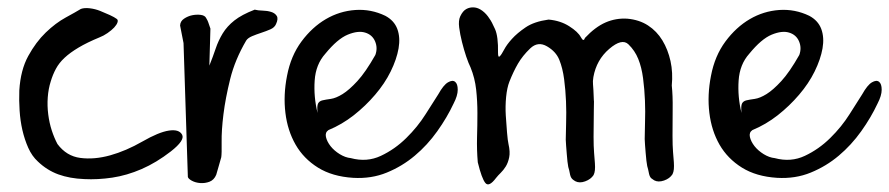

<svg xmlns="http://www.w3.org/2000/svg" viewBox="-20 -487 2403 519"><path d="M32.2 -242.7Q35.6 -297.9 56.4 -335.7Q77.1 -373.5 103.8 -399.2Q130.4 -424.8 157.7 -439.7Q185.1 -454.6 198.7 -462.9Q208 -466.3 222.7 -464.6Q237.3 -462.9 250.7 -457.5Q264.2 -452.1 276.9 -446.3Q289.6 -440.4 295.4 -436Q299.8 -433.1 297.6 -426.5Q295.4 -419.9 288.6 -412.6Q281.7 -405.3 270.8 -397.7Q259.8 -390.1 249.5 -386.2Q215.3 -372.1 192.4 -358.4Q169.4 -344.7 154.5 -330.8Q139.6 -316.9 131.1 -301Q122.6 -285.2 117.2 -267.1Q110.8 -247.1 109.1 -223.9Q107.4 -200.7 110.4 -177.7Q113.3 -154.8 119.9 -134.5Q126.5 -114.3 135.3 -97.7Q159.7 -64.9 197.3 -60.1Q234.9 -55.2 277.8 -67.1Q320.8 -79.1 365 -104.5Q409.2 -129.9 436.5 -134Q463.9 -138.2 472.2 -123Q480.5 -107.9 441.7 -77.6Q402.8 -47.4 362.8 -30Q322.8 -12.7 283.2 -6.8Q243.7 -1 208 -2.9Q168.5 -4.4 137.7 -15.6Q106.9 -26.9 82.5 -50.3Q66.4 -64.9 56.4 -87.4Q46.4 -109.9 40.5 -135.5Q34.7 -161.1 33 -188.2Q31.2 -215.3 32.2 -242.7Z M476.1 -370.6 466.8 -418Q467.3 -429.7 477.5 -436.5Q487.8 -443.4 499.5 -445.8Q511.2 -448.2 522.5 -446.8Q533.7 -445.3 537.1 -438.5Q542 -430.2 543 -426.5Q543.9 -422.9 548.8 -409.7L545.9 -309.6Q555.7 -334 563 -355.7Q570.3 -377.4 582 -396.7Q593.8 -416 613.5 -431.6Q633.3 -447.3 668.5 -460.9Q677.7 -458.5 690.2 -458.3Q702.6 -458 712.9 -454.8Q723.1 -451.7 728 -444.1Q732.9 -436.5 726.1 -421.9Q722.2 -412.6 710.9 -407.7Q699.7 -402.8 686.3 -398.4Q672.9 -394 661.4 -389.2Q649.9 -384.3 645.5 -377.4Q615.2 -325.7 602.3 -273.7Q589.4 -221.7 584 -178Q578.6 -134.3 579.1 -103Q579.6 -71.8 578.1 -62Q575.7 -53.7 571.3 -38.1Q566.9 -22.5 564.5 -14.6Q558.6 -0.5 546.4 4.2Q534.2 8.8 521.2 7.8Q508.3 6.8 498.5 1.5Q488.8 -3.9 487.8 -8.8Z M755.9 -282.2Q766.1 -335.9 794.9 -374.8Q823.7 -413.6 860.8 -435.3Q897.9 -457 940.4 -460Q982.9 -462.9 1021.5 -444.3Q1045.4 -431.6 1054 -408.7Q1062.5 -385.7 1057.4 -356.2Q1052.2 -326.7 1036.1 -293.9Q1020 -261.2 994.1 -231Q968.3 -200.7 936.3 -175.5Q904.3 -150.4 867.7 -135.3Q858.4 -128.9 861.1 -116.7Q863.8 -104.5 873.5 -92Q883.3 -79.6 898.4 -70.3Q913.6 -61 928.2 -59.6Q971.7 -47.9 1009.5 -65.7Q1047.4 -83.5 1078.1 -113.8Q1108.9 -144 1130.6 -178.5Q1152.3 -212.9 1164.6 -231.9Q1178.7 -257.3 1190.9 -264.4Q1203.1 -271.5 1210.2 -265.9Q1217.3 -260.3 1217.3 -244.4Q1217.3 -228.5 1206.1 -207Q1188.5 -169.4 1161.9 -132.1Q1135.3 -94.7 1101.3 -66.2Q1067.4 -37.6 1025.6 -20.5Q983.9 -3.4 934.6 -6.3Q878.4 -9.8 839.6 -33.9Q800.8 -58.1 779.1 -95.9Q757.3 -133.8 751.5 -181.9Q745.6 -230 755.9 -282.2ZM838.4 -181.6Q836.4 -200.7 839.8 -207.3Q843.3 -213.9 851.8 -215.8Q860.4 -217.8 874.3 -219.7Q888.2 -221.7 906 -232.7Q923.8 -243.7 946 -267.8Q968.3 -292 994.6 -338.4Q1001.5 -357.4 993.9 -375.2Q986.3 -393.1 967 -398.9Q947.8 -404.8 919.9 -393.3Q892.1 -381.8 859.4 -341.8Q833.5 -313 830.6 -269.3Q827.6 -225.6 838.4 -181.6Z M1561 -384.3Q1588.9 -414.1 1616.9 -426.3Q1645 -438.5 1675.8 -436.5Q1708 -433.6 1731.7 -418.2Q1755.4 -402.8 1770.5 -377.9Q1785.6 -353 1792.5 -321.8Q1799.3 -290.5 1795.9 -255.9Q1798.8 -228.5 1798.3 -192.6Q1797.9 -156.7 1797.9 -119.6Q1797.9 -92.8 1799.3 -76.2Q1800.8 -59.6 1801.5 -48.6Q1802.2 -37.6 1801.5 -29.8Q1800.8 -22 1797.9 -16.1Q1790.5 -4.4 1774.9 1Q1759.3 6.3 1748.5 0.5Q1743.7 -2.4 1740.7 -4.9Q1737.8 -7.3 1736.1 -11.7Q1734.4 -16.1 1733.4 -22.2Q1732.4 -28.3 1729.5 -38.1Q1728.5 -43 1727.3 -52.7Q1726.1 -62.5 1725.3 -73.7Q1724.6 -85 1723.6 -95.2Q1722.7 -105.5 1722.7 -111.3Q1722.7 -129.4 1723.6 -157Q1724.6 -184.6 1723.4 -215.1Q1722.2 -245.6 1718.3 -275.4Q1714.4 -305.2 1705.3 -327.6Q1696.3 -350.1 1678.7 -367.2Q1661.1 -384.3 1626.7 -354.7Q1592.3 -325.2 1584 -278.8Q1582 -267.1 1583 -258.8Q1584 -250.5 1585.4 -212.4Q1585.9 -225.6 1585.2 -190.2Q1584.5 -154.8 1584.5 -117.2Q1584.5 -90.8 1585.9 -74Q1587.4 -57.1 1588.1 -45.9Q1588.9 -34.7 1588.1 -27.1Q1587.4 -19.5 1584.5 -13.7Q1577.1 -2.4 1561.8 3.2Q1546.4 8.8 1535.2 2.9Q1530.3 0 1527.3 -2.7Q1524.4 -5.4 1522.7 -9.5Q1521 -13.7 1520 -20Q1519 -26.4 1516.1 -35.6Q1515.1 -40.5 1513.9 -50.5Q1512.7 -60.5 1512 -71.5Q1511.2 -82.5 1510.3 -92.8Q1509.3 -103 1509.3 -109.4Q1509.3 -127.4 1510.3 -155Q1511.2 -182.6 1510 -212.9Q1508.8 -243.2 1504.9 -272.9Q1501 -302.7 1491.9 -325.2Q1482.9 -347.7 1458.5 -361.8Q1434.1 -376 1413.3 -356.2Q1392.6 -336.4 1380.1 -314.9Q1367.7 -293.5 1356.9 -266.1Q1350.6 -250 1348.1 -224.9Q1345.7 -199.7 1347.2 -175Q1348.6 -150.4 1350.6 -128.4Q1352.5 -106.4 1354.5 -97.7Q1359.4 -76.2 1356.4 -61.8Q1353.5 -47.4 1347.2 -37.1Q1340.8 -26.9 1333.5 -19.8Q1326.2 -12.7 1320.8 -5.9Q1301.8 19.5 1292 7.6Q1282.2 -4.4 1271.5 -48.3Q1268.6 -82 1269.5 -115.5Q1270.5 -148.9 1270.5 -181.4Q1270.5 -213.9 1267.1 -244.9Q1263.7 -275.9 1252 -304.7Q1246.6 -315.4 1240.2 -334.2Q1233.9 -353 1228.8 -373.5Q1223.6 -394 1221.2 -412.8Q1218.8 -431.6 1224.1 -442.9Q1231 -457.5 1240.5 -462.6Q1250 -467.8 1261.2 -467Q1272.5 -466.3 1283.7 -458Q1294.9 -449.7 1303.2 -436.5Q1309.1 -428.7 1318.1 -408.4Q1327.1 -388.2 1326.2 -344.2Q1326.2 -330.6 1330.8 -334.7Q1335.4 -338.9 1342.5 -352.5Q1349.6 -366.2 1363.8 -381.8Q1377.9 -397.5 1400.9 -413.1Q1423.8 -428.7 1462.9 -434.1Q1495.1 -431.2 1518.8 -416Q1542.5 -400.9 1550 -386.7Q1557.6 -372.6 1561 -384.3Z M1901.9 -282.2Q1912.1 -335.9 1940.9 -374.8Q1969.7 -413.6 2006.8 -435.3Q2043.9 -457 2086.4 -460Q2128.9 -462.9 2167.5 -444.3Q2191.4 -431.6 2200 -408.7Q2208.5 -385.7 2203.4 -356.2Q2198.2 -326.7 2182.1 -293.9Q2166 -261.2 2140.1 -231Q2114.3 -200.7 2082.3 -175.5Q2050.3 -150.4 2013.7 -135.3Q2004.4 -128.9 2007.1 -116.7Q2009.8 -104.5 2019.5 -92Q2029.3 -79.6 2044.4 -70.3Q2059.6 -61 2074.2 -59.6Q2117.7 -47.9 2155.5 -65.7Q2193.4 -83.5 2224.1 -113.8Q2254.9 -144 2276.6 -178.5Q2298.3 -212.9 2310.5 -231.9Q2324.7 -257.3 2336.9 -264.4Q2349.1 -271.5 2356.2 -265.9Q2363.3 -260.3 2363.3 -244.4Q2363.3 -228.5 2352.1 -207Q2334.5 -169.4 2307.9 -132.1Q2281.2 -94.7 2247.3 -66.2Q2213.4 -37.6 2171.6 -20.5Q2129.9 -3.4 2080.6 -6.3Q2024.4 -9.8 1985.6 -33.9Q1946.8 -58.1 1925 -95.9Q1903.3 -133.8 1897.5 -181.9Q1891.6 -230 1901.9 -282.2ZM1984.4 -181.6Q1982.4 -200.7 1985.8 -207.3Q1989.3 -213.9 1997.8 -215.8Q2006.3 -217.8 2020.3 -219.7Q2034.2 -221.7 2052 -232.7Q2069.8 -243.7 2092 -267.8Q2114.3 -292 2140.6 -338.4Q2147.5 -357.4 2139.9 -375.2Q2132.3 -393.1 2113 -398.9Q2093.8 -404.8 2065.9 -393.3Q2038.1 -381.8 2005.4 -341.8Q1979.5 -313 1976.6 -269.3Q1973.6 -225.6 1984.4 -181.6Z"/></svg>

Font: AKL 022
Style: Regular
Weight: 400
Designer: AKL
Foundry: AKL
Version: Version 2.053;August 19, 2024;FontCreator 13.0.0.2675 64-bit